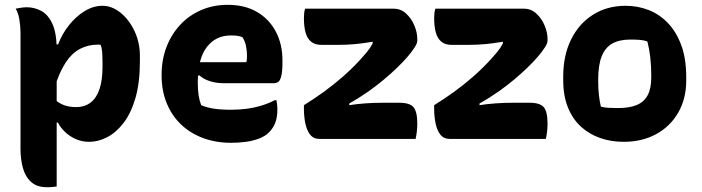

<svg xmlns="http://www.w3.org/2000/svg" viewBox="-20 -576 2910 796"><path d="M45 -540Q53 -542 60.5 -543Q68 -544 75.5 -545Q83 -546 90 -546Q123 -546 151.5 -530.5Q180 -515 197.5 -476.5Q215 -438 215 -369Q215 -296 215 -225Q215 -154 215 -84Q215 -14 215 56Q215 126 215 197Q206 198 199.5 199Q193 200 187 200Q181 200 173 200Q132 200 108 177.5Q84 155 74.5 118.5Q65 82 65 42Q65 -29 65 -88.5Q65 -148 65 -203.5Q65 -259 65 -316.5Q65 -374 65 -441Q65 -466 60.5 -494Q56 -522 45 -540ZM405 -552Q444 -552 479.5 -523.5Q515 -495 537.5 -447.5Q560 -400 560 -344V-322Q560 -233 541.5 -169.5Q523 -106 492 -66Q461 -26 424 -7Q387 12 350 12Q320 12 294 0.5Q268 -11 249 -29.5Q230 -48 220 -68H198V-172Q216 -153 239.5 -142.5Q263 -132 295 -132Q332 -132 356.5 -151.5Q381 -171 393 -208Q405 -245 405 -299V-310Q405 -342 403.5 -360.5Q402 -379 397 -390Q394 -391 391 -391Q388 -391 386 -391Q346 -391 312 -373.5Q278 -356 251.5 -315.5Q225 -275 204 -206V-392H221Q237 -435 266 -471.5Q295 -508 331 -530Q367 -552 405 -552Z M924 -556Q995 -556 1045.5 -526.5Q1096 -497 1123.5 -445Q1151 -393 1151 -325V-320Q1151 -279 1146 -260Q1141 -241 1133 -236Q1125 -231 1116 -231H908Q875 -231 848.5 -240Q822 -249 806 -264L784 -254L790 -318H1001Q1003 -324 1003.5 -331.5Q1004 -339 1004 -344Q1004 -364 1000 -384.5Q996 -405 985 -422Q974 -426 964.5 -427.5Q955 -429 936 -429Q875 -429 837.5 -381Q800 -333 800 -234V-231Q800 -203 803.5 -180.5Q807 -158 814 -140Q837 -130 866.5 -125.5Q896 -121 939 -121Q971 -121 1002 -125Q1033 -129 1063 -138Q1093 -147 1120 -161H1126Q1128 -151 1129 -141.5Q1130 -132 1130 -123Q1130 -89 1121 -66.5Q1112 -44 1095 -27Q1079 -11 1054 -1.5Q1029 8 999.5 12Q970 16 938 16Q874 16 821 -4Q768 -24 730 -60.5Q692 -97 671 -148.5Q650 -200 650 -263V-266Q650 -328 670 -380.5Q690 -433 726.5 -472.5Q763 -512 813.5 -534Q864 -556 924 -556Z M1245 -540H1612Q1642 -540 1664 -519.5Q1686 -499 1698 -470Q1710 -441 1710 -415V-407Q1710 -397 1699 -379.5Q1688 -362 1669 -340Q1650 -318 1624.5 -293.5Q1599 -269 1569.5 -244.5Q1540 -220 1509 -198Q1489 -184 1468.5 -171Q1448 -158 1428 -147V-140Q1460 -145 1495 -147.5Q1530 -150 1566 -150H1635Q1679 -150 1694.5 -131.5Q1710 -113 1710 -63Q1710 -46 1708 -29.5Q1706 -13 1703 0H1305Q1280 0 1266 -17.5Q1252 -35 1246 -64Q1240 -93 1240 -125V-140Q1282 -166 1321.5 -194.5Q1361 -223 1399.5 -256.5Q1438 -290 1473 -328Q1486 -342 1500.5 -359.5Q1515 -377 1525 -396V-403Q1484 -396 1450.5 -393Q1417 -390 1382 -390H1312Q1286 -390 1270 -403Q1254 -416 1247 -440.5Q1240 -465 1240 -500Q1240 -511 1241 -521Q1242 -531 1245 -540Z M1785 -540H2152Q2182 -540 2204 -519.5Q2226 -499 2238 -470Q2250 -441 2250 -415V-407Q2250 -397 2239 -379.5Q2228 -362 2209 -340Q2190 -318 2164.5 -293.5Q2139 -269 2109.5 -244.5Q2080 -220 2049 -198Q2029 -184 2008.5 -171Q1988 -158 1968 -147V-140Q2000 -145 2035 -147.5Q2070 -150 2106 -150H2175Q2219 -150 2234.5 -131.5Q2250 -113 2250 -63Q2250 -46 2248 -29.5Q2246 -13 2243 0H1845Q1820 0 1806 -17.5Q1792 -35 1786 -64Q1780 -93 1780 -125V-140Q1822 -166 1861.5 -194.5Q1901 -223 1939.5 -256.5Q1978 -290 2013 -328Q2026 -342 2040.5 -359.5Q2055 -377 2065 -396V-403Q2024 -396 1990.5 -393Q1957 -390 1922 -390H1852Q1826 -390 1810 -403Q1794 -416 1787 -440.5Q1780 -465 1780 -500Q1780 -511 1781 -521Q1782 -531 1785 -540Z M2574 -552Q2624 -552 2669 -534.5Q2714 -517 2749 -480.5Q2784 -444 2804.5 -388.5Q2825 -333 2825 -256V-242Q2825 -167 2792 -109.5Q2759 -52 2700.5 -20Q2642 12 2565 12Q2514 12 2469 -3.5Q2424 -19 2389.5 -50Q2355 -81 2335 -129.5Q2315 -178 2315 -244V-258Q2315 -346 2347.5 -412Q2380 -478 2438.5 -515Q2497 -552 2574 -552ZM2593 -412Q2548 -412 2518.5 -395.5Q2489 -379 2474.5 -342.5Q2460 -306 2460 -246V-239Q2460 -208 2463 -182Q2466 -156 2471 -134Q2486 -130 2502 -129Q2518 -128 2542 -128Q2589 -128 2619.5 -140.5Q2650 -153 2665 -181Q2680 -209 2680 -254V-261Q2680 -303 2676 -338Q2672 -373 2664 -404Q2651 -409 2634.5 -410.5Q2618 -412 2593 -412Z"/></svg>

Font: Recursive Casual ExtraBold
Style: Regular
Weight: 800
Version: Version 1.047